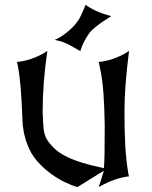

<svg xmlns="http://www.w3.org/2000/svg" viewBox="-20 -758 616 778"><path d="M48.8 -506.8Q69.3 -508.8 88.1 -513.9Q106.9 -519 122.8 -525.6Q138.7 -532.2 151.1 -539.1Q163.6 -545.9 171.9 -551.8Q152.8 -423.3 152.8 -304.2Q153.8 -283.2 154.5 -266.6Q155.3 -250 156.7 -236.6Q158.2 -223.1 161.6 -212.2Q165 -201.2 170.9 -191.4Q185.1 -170.4 203.4 -153.8Q221.7 -137.2 248.5 -123.8Q275.4 -110.4 312.3 -98.9Q349.1 -87.4 400.9 -76.7Q402.8 -94.7 403.6 -134Q404.3 -173.3 404.3 -234.9V-252Q403.3 -320.3 399.2 -379.6Q395 -439 383.8 -489.3L379.9 -506.8Q400.4 -508.8 419.2 -513.9Q438 -519 453.9 -525.6Q469.7 -532.2 482.2 -539.1Q494.6 -545.9 502.9 -551.8Q493.7 -478 489 -417.7Q484.4 -357.4 484.4 -308.6Q484.4 -268.6 485.1 -234.4Q485.8 -200.2 487.5 -169.2Q489.3 -138.2 492.4 -109.4Q495.6 -80.6 500.5 -51.3L502.9 -43.5Q473.1 -40 443.6 -29.5Q414.1 -19 383.3 -2L379.9 0Q384.8 -14.2 390.1 -31Q395.5 -47.9 400.9 -66.4L293.9 0Q273.4 -5.4 244.1 -19.3Q214.8 -33.2 185.1 -54.9Q155.3 -76.7 129.9 -106Q104.5 -135.3 91.3 -171.9Q72.3 -218.8 70.8 -274.4Q68.4 -345.7 64 -399.2Q59.6 -452.6 52.7 -489.3ZM201.2 -596.2Q220.2 -604 238.3 -617.2Q263.7 -635.7 281.7 -655.3Q286.1 -660.2 297.4 -675.8Q306.2 -688 327.1 -738.3Q364.7 -710.4 430.7 -692.4L397.9 -671.4Q373.5 -655.3 350.1 -633.3Q344.7 -628.4 337.4 -617.2Q316.4 -585.4 308.1 -559.1Q305.7 -551.3 305.7 -550.8L262.2 -575.2Q236.3 -590.3 201.2 -596.2Z"/></svg>

Font: MedievalSharp
Style: Regular
Weight: 500
Version: Version 1.0